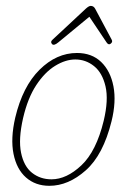

<svg xmlns="http://www.w3.org/2000/svg" viewBox="-20 -608 420 636"><path d="M235 -432.5Q284 -432.5 315 -402.8Q346 -373 355.8 -322Q365.5 -271 349.5 -206.5Q322 -95 264.2 -43.8Q206.5 7.5 143.5 7.5Q97.5 7.5 66.2 -20Q35 -47.5 24.8 -98.2Q14.5 -149 30.5 -218.5Q55 -321.5 111 -377Q167 -432.5 235 -432.5ZM150.5 -14Q200.5 -14 249.8 -60.5Q299 -107 323.5 -208Q340 -277 329.5 -322Q319 -367 291.5 -389Q264 -411 229.5 -411Q197 -411 162.8 -390Q128.5 -369 100.2 -326.2Q72 -283.5 56.5 -217Q40.5 -147 49.8 -102Q59 -57 86.2 -35.5Q113.5 -14 150.5 -14ZM173 -467.5Q158 -455 152 -462.5Q146 -469.5 154 -476.5L264.5 -579.5Q274.5 -588.5 280.5 -588.5Q290 -588.5 295 -579.5L350 -476.5Q354.5 -468.5 345.5 -462.5Q339 -458.5 333 -467.5L276 -552.5Z"/></svg>

Font: Fraunces144ptSuperSoftThinItalic
Style: Italic
Weight: 100
Italic angle: -16°
Version: Version 1.000;[0bf87f6ff]